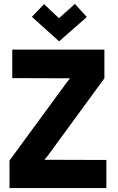

<svg xmlns="http://www.w3.org/2000/svg" viewBox="-20 -951 598 971"><path d="M419 -865 359 -931 278 -859 203 -930 141 -866 279 -742ZM42 -700V-556L334 -555L316 -532L28 -139V0H518V-142L205 -143L222 -164L508 -555V-700Z"/></svg>

Font: Advent Pro ExtraBold
Style: Regular
Weight: 800
Designer: VivaRado, Andreas Kalpakidis
Foundry: VivaRado, Andreas Kalpakidis
Version: Version 3.000